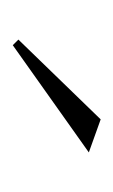

<svg xmlns="http://www.w3.org/2000/svg" viewBox="43 -808 181 308"><g transform="rotate(90 134.0 -654.5)"><path d="M53 -584 44 -593 172 -725 225 -706Z"/></g></svg>

Font: Kalnia Light
Style: Regular
Weight: 300
Designer: Frida Medrano
Foundry: Frida Medrano
Version: Version 1.105